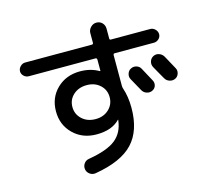

<svg xmlns="http://www.w3.org/2000/svg" viewBox="-120 -954 1240 1147"><g transform="rotate(-15 500.0 -380.5)"><path d="M699.2 -497.1Q715.8 -505.9 734.4 -500.5Q752.9 -495.1 761.7 -477.5Q776.4 -450.2 806.6 -394.5Q815.4 -377.9 810.1 -360.8Q804.7 -343.8 788.1 -335.9Q772.5 -328.1 753.9 -333.5Q735.4 -338.9 725.6 -355.5Q717.8 -368.2 703.1 -396Q688.5 -423.8 680.7 -436.5Q671.9 -452.1 677.7 -470.7Q683.6 -489.3 699.2 -497.1ZM912.1 -513.7Q927.7 -485.4 958 -429.7Q966.8 -414.1 960.9 -395.5Q955.1 -377 938 -369.1Q920.9 -361.3 902.3 -367.7Q883.8 -374 875 -390.6Q868.2 -403.3 852.1 -430.7Q835.9 -458 829.1 -471.7Q820.3 -488.3 825.7 -506.8Q831.1 -525.4 848.1 -534.2Q865.2 -543 883.8 -536.6Q902.3 -530.3 912.1 -513.7ZM418 -469.7Q367.2 -469.7 334.5 -439.9Q301.8 -410.2 301.8 -365.2Q301.8 -320.3 334.5 -290Q367.2 -259.8 418 -259.8Q467.8 -259.8 500 -290Q532.2 -320.3 532.2 -365.2Q532.2 -410.2 500 -439.9Q467.8 -469.7 418 -469.7ZM97.7 -610.4Q81.1 -610.4 67.9 -622.6Q54.7 -634.8 54.7 -651.9Q54.7 -668.9 67.9 -682.1Q81.1 -695.3 97.7 -695.3H510.7Q519.5 -695.3 519.5 -704.1V-764.6Q519.5 -784.2 534.7 -799.8Q549.8 -815.4 570.3 -815.4Q591.8 -815.4 606 -800.8Q620.1 -786.1 620.1 -764.6V-703.1Q620.1 -695.3 628.9 -695.3H872.1Q888.7 -695.3 901.9 -682.1Q915 -668.9 915 -651.9Q915 -634.8 901.9 -622.6Q888.7 -610.4 872.1 -610.4H628.9Q620.1 -610.4 620.1 -600.6V-410.2Q620.1 -402.3 623 -393.6Q641.6 -338.9 641.6 -269.5Q641.6 -128.9 569.3 -51.8Q497.1 25.4 333 52.7Q313.5 55.7 297.4 43.9Q281.2 32.2 278.3 13.2Q275.4 -5.9 286.6 -22Q297.9 -38.1 318.4 -41Q434.6 -60.5 485.8 -101.6Q537.1 -142.6 545.9 -216.8Q545.9 -216.8 545.9 -217.8L546.9 -219.7Q546.9 -221.7 545.9 -221.7L543.9 -220.7Q495.1 -169.9 400.4 -169.9Q313.5 -169.9 256.8 -225.6Q200.2 -281.2 200.2 -365.2Q200.2 -449.2 256.8 -504.4Q313.5 -559.6 400.4 -559.6Q465.8 -559.6 515.6 -530.3H518.6Q519.5 -530.3 519.5 -531.2V-600.6Q519.5 -609.4 510.7 -610.4Z"/></g></svg>

Font: Rounded Mgen+ 1m medium
Style: Regular
Weight: 500
Designer: [Source Han Sans]
Ryoko NISHIZUKA  (kana & ideographs); Paul D. Hunt (Latin, Greek & Cyrillic); Wenlong ZHANG  (bopomofo
Version: Version 1.059.20150602